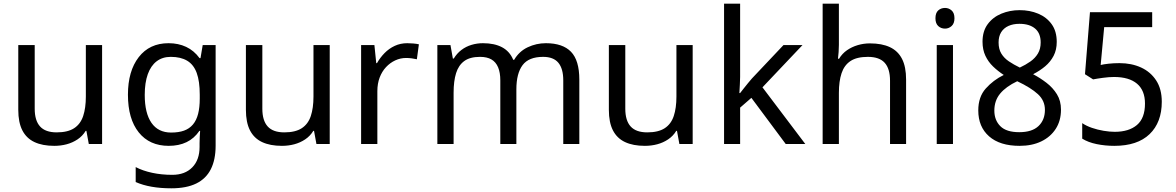

<svg xmlns="http://www.w3.org/2000/svg" viewBox="-20 -780 6369 1040"><path d="M533 -536V0H461L448 -71H444Q427 -43 400 -25Q373 -7 341 1.5Q309 10 274 10Q210 10 166.5 -10.5Q123 -31 101 -74Q79 -117 79 -185V-536H168V-191Q168 -127 197 -95Q226 -63 287 -63Q347 -63 381.5 -85.5Q416 -108 430.5 -151.5Q445 -195 445 -257V-536Z M893 -546Q946 -546 988.5 -526Q1031 -506 1061 -465H1066L1078 -536H1148V9Q1148 85 1122 136.5Q1096 188 1043 214Q990 240 908 240Q850 240 801.5 231.5Q753 223 715 206V125Q753 145 804 156Q855 167 913 167Q982 167 1021.5 126.5Q1061 86 1061 16V-5Q1061 -17 1062 -39.5Q1063 -62 1064 -71H1060Q1032 -30 990.5 -10Q949 10 894 10Q790 10 731.5 -63Q673 -136 673 -267Q673 -395 731.5 -470.5Q790 -546 893 -546ZM905 -472Q860 -472 828.5 -448Q797 -424 780.5 -378Q764 -332 764 -266Q764 -167 800.5 -114.5Q837 -62 907 -62Q948 -62 977 -72.5Q1006 -83 1025 -105.5Q1044 -128 1053 -163Q1062 -198 1062 -246V-267Q1062 -340 1045.5 -385Q1029 -430 994 -451Q959 -472 905 -472Z M1766 -536V0H1694L1681 -71H1677Q1660 -43 1633 -25Q1606 -7 1574 1.5Q1542 10 1507 10Q1443 10 1399.5 -10.5Q1356 -31 1334 -74Q1312 -117 1312 -185V-536H1401V-191Q1401 -127 1430 -95Q1459 -63 1520 -63Q1580 -63 1614.5 -85.5Q1649 -108 1663.5 -151.5Q1678 -195 1678 -257V-536Z M2186 -546Q2201 -546 2218.5 -544.5Q2236 -543 2249 -540L2238 -459Q2225 -462 2209.5 -464Q2194 -466 2180 -466Q2149 -466 2121 -453Q2093 -440 2071 -416.5Q2049 -393 2036.5 -360Q2024 -327 2024 -286V0H1936V-536H2008L2018 -438H2022Q2039 -468 2063 -492.5Q2087 -517 2118 -531.5Q2149 -546 2186 -546Z M2937 -546Q3028 -546 3073 -499.5Q3118 -453 3118 -349V0H3031V-345Q3031 -408 3004.5 -440Q2978 -472 2922 -472Q2844 -472 2810.5 -427Q2777 -382 2777 -296V0H2690V-345Q2690 -387 2678 -415.5Q2666 -444 2642 -458Q2618 -472 2580 -472Q2526 -472 2495 -449.5Q2464 -427 2450.5 -384Q2437 -341 2437 -278V0H2349V-536H2420L2433 -463H2438Q2455 -491 2479.5 -509.5Q2504 -528 2534 -537Q2564 -546 2596 -546Q2658 -546 2699.5 -524Q2741 -502 2760 -456H2765Q2792 -502 2838.5 -524Q2885 -546 2937 -546Z M3732 -536V0H3660L3647 -71H3643Q3626 -43 3599 -25Q3572 -7 3540 1.5Q3508 10 3473 10Q3409 10 3365.5 -10.5Q3322 -31 3300 -74Q3278 -117 3278 -185V-536H3367V-191Q3367 -127 3396 -95Q3425 -63 3486 -63Q3546 -63 3580.5 -85.5Q3615 -108 3629.5 -151.5Q3644 -195 3644 -257V-536Z M3989 -363Q3989 -347 3987.5 -321Q3986 -295 3985 -276H3989Q3995 -284 4007 -299Q4019 -314 4031.5 -329.5Q4044 -345 4053 -355L4224 -536H4327L4110 -307L4342 0H4236L4050 -250L3989 -197V0H3902V-760H3989Z M4524 -537Q4524 -518 4522.5 -498Q4521 -478 4519 -462H4525Q4542 -490 4568 -508Q4594 -526 4626 -535.5Q4658 -545 4692 -545Q4757 -545 4800.5 -524.5Q4844 -504 4866 -461Q4888 -418 4888 -349V0H4801V-343Q4801 -408 4772 -440Q4743 -472 4681 -472Q4621 -472 4587 -449.5Q4553 -427 4538.5 -383.5Q4524 -340 4524 -277V0H4436V-760H4524Z M5142 -536V0H5054V-536ZM5099 -737Q5119 -737 5134.5 -723.5Q5150 -710 5150 -681Q5150 -653 5134.5 -639Q5119 -625 5099 -625Q5077 -625 5062 -639Q5047 -653 5047 -681Q5047 -710 5062 -723.5Q5077 -737 5099 -737Z M5503 10Q5396 10 5337.5 -41.5Q5279 -93 5279 -182Q5279 -255 5319.5 -300.5Q5360 -346 5417 -374Q5385 -395 5359 -420Q5333 -445 5317.5 -478Q5302 -511 5302 -554Q5302 -611 5330 -649Q5358 -687 5404 -706Q5450 -725 5503 -725Q5558 -725 5603.5 -706Q5649 -687 5676.5 -649Q5704 -611 5704 -553Q5704 -510 5687 -477.5Q5670 -445 5641.5 -421Q5613 -397 5576 -378Q5614 -358 5648.5 -331.5Q5683 -305 5705 -269.5Q5727 -234 5727 -186Q5727 -126 5698.5 -82Q5670 -38 5620 -14Q5570 10 5503 10ZM5501 -64Q5570 -64 5605 -97Q5640 -130 5640 -185Q5640 -235 5602 -270Q5564 -305 5490 -340Q5429 -311 5397.5 -273Q5366 -235 5366 -181Q5366 -129 5398.5 -96.5Q5431 -64 5501 -64ZM5504 -414Q5536 -429 5561.5 -447Q5587 -465 5602 -490Q5617 -515 5617 -550Q5617 -600 5586.5 -625.5Q5556 -651 5502 -651Q5468 -651 5442.5 -639.5Q5417 -628 5403 -605.5Q5389 -583 5389 -550Q5389 -514 5404 -489.5Q5419 -465 5445 -447.5Q5471 -430 5504 -414Z M6016 10Q5966 10 5920 0.5Q5874 -9 5842 -29V-113Q5864 -98 5894.5 -87.5Q5925 -77 5958 -71.5Q5991 -66 6018 -66Q6095 -66 6138.5 -103Q6182 -140 6182 -219Q6182 -290 6139 -326.5Q6096 -363 6014 -363Q5988 -363 5954.5 -358.5Q5921 -354 5901 -350L5857 -378L5884 -714H6221V-633H5961L5942 -428Q5958 -432 5985.5 -435Q6013 -438 6044 -438Q6109 -438 6160.5 -414.5Q6212 -391 6242.5 -344.5Q6273 -298 6273 -229Q6273 -117 6207 -53.5Q6141 10 6016 10Z"/></svg>

Font: ugurmukhi85
Style: Book
Weight: 400
Designer: Jelle Bosma - Monotype Design Team
Foundry: Monotype Imaging Inc.
Version: Version 2.003